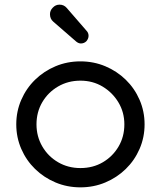

<svg xmlns="http://www.w3.org/2000/svg" viewBox="-20 -782 692 826"><path d="M308 -603 209 -689Q195 -701 195 -721Q195 -737 207 -749Q219 -762 236 -762Q255 -762 267 -748L352 -650Q361 -641 361 -628Q361 -616 352 -605Q342 -595 328 -595Q318 -595 308 -603ZM326 24Q269 24 219 3Q169 -18 131 -55Q93 -92 71.5 -141.5Q50 -191 50 -247Q50 -303 71.5 -352.5Q93 -402 131 -439Q169 -476 219 -497Q269 -518 326 -518Q383 -518 433 -497Q483 -476 521 -439Q559 -402 580.5 -352.5Q602 -303 602 -247Q602 -191 580.5 -141.5Q559 -92 521 -55Q483 -18 433 3Q383 24 326 24ZM326 -59Q380 -59 422.5 -84Q465 -109 490 -151.5Q515 -194 515 -247Q515 -299 489.5 -341.5Q464 -384 421.5 -409.5Q379 -435 326 -435Q273 -435 230 -410Q187 -385 162 -342.5Q137 -300 137 -247Q137 -195 162 -152Q187 -109 230 -84Q273 -59 326 -59Z"/></svg>

Font: Kiwi Maru Medium
Style: Regular
Weight: 500
Designer: Hiroki-Chan
Version: Version 1.100